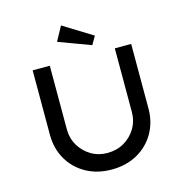

<svg xmlns="http://www.w3.org/2000/svg" viewBox="-130 -1040 1121 1167"><g transform="rotate(-15 431.0 -457.0)"><path d="M431 6Q340 6 270 -33Q200 -72 160.5 -140.5Q121 -209 121 -295V-701H229V-302Q229 -244 256.5 -198Q284 -152 329.5 -125Q375 -98 431 -98Q490 -98 536.5 -125Q583 -152 610.5 -198Q638 -244 638 -302V-701H741V-295Q741 -209 701.5 -140.5Q662 -72 592 -33Q522 6 431 6ZM511 -755 309 -830 358 -920 541 -807Z"/></g></svg>

Font: Lexend Exa
Style: Regular
Weight: 400
Designer: Bonnie Shaver-Troup, Thomas Jockin
Foundry: Lexend
Version: Version 1.007